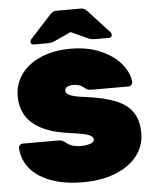

<svg xmlns="http://www.w3.org/2000/svg" viewBox="-61 -970 819 1031"><g transform="rotate(-5 348.5 -455.0)"><path d="M633 -481H433Q419 -481 411 -484.5Q403 -488 393 -497Q372 -515 340 -515Q292 -515 292 -487Q292 -472 315.5 -462Q339 -452 403 -444Q503 -431 563.5 -405Q624 -379 651.5 -335.5Q679 -292 679 -226Q679 -155 636 -101.5Q593 -48 517.5 -19Q442 10 347 10Q241 10 167.5 -19Q94 -48 57 -96.5Q20 -145 18 -203Q18 -212 24.5 -218.5Q31 -225 40 -225H230Q244 -225 252.5 -221.5Q261 -218 273 -208Q302 -185 347 -185Q381 -185 401.5 -192.5Q422 -200 422 -213Q422 -231 395 -240.5Q368 -250 293 -260Q35 -294 35 -480Q35 -547 73.5 -599.5Q112 -652 181 -681Q250 -710 340 -710Q434 -710 505 -678Q576 -646 614 -597.5Q652 -549 654 -503Q654 -494 647.5 -487.5Q641 -481 633 -481ZM450 -901 562 -779Q567 -774 567 -766Q567 -750 551 -750H480Q454 -750 440 -757L348 -799L256 -757Q242 -750 216 -750H145Q129 -750 129 -766Q129 -774 134 -779L246 -901Q256 -912 264 -916Q272 -920 283 -920H413Q424 -920 432 -916Q440 -912 450 -901Z"/></g></svg>

Font: Rubik
Style: Regular
Weight: 900
Designer: Hubert & Fischer
Foundry: Hubert & Fischer
Version: Version 1.100